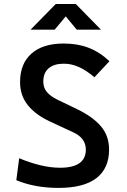

<svg xmlns="http://www.w3.org/2000/svg" viewBox="-20 -918 626 948"><path d="M269 9.8Q210 9.8 157.2 0Q104.5 -9.8 60.5 -28.3L74.7 -136.7Q128.4 -114.3 179.2 -102.1Q230 -89.8 276.9 -89.8Q340.3 -89.8 372.1 -112.3Q403.8 -134.8 403.8 -179.2Q403.8 -236.3 341.8 -264.6L228 -317.4Q156.2 -350.6 117.7 -398.4Q79.1 -446.3 79.1 -512.7Q79.1 -603.5 135.3 -653.3Q191.4 -703.1 294.4 -703.1Q362.8 -703.1 417.5 -682.1Q472.2 -661.1 520.5 -615.7L446.3 -536.6Q405.8 -570.8 369.4 -587.2Q333 -603.5 294.9 -603.5Q247.1 -603.5 220.5 -581.1Q193.8 -558.6 193.8 -515.1Q193.8 -484.4 211.7 -463.4Q229.5 -442.4 263.7 -425.8L362.8 -377.9Q438.5 -341.3 478.5 -294.2Q518.6 -247.1 518.6 -179.7Q518.6 -86.4 455.8 -38.3Q393.1 9.8 269 9.8ZM130.9 -771.5 255.4 -898.4H354L478.5 -771.5H358.9L284.2 -861.8H325.2L250 -771.5Z"/></svg>

Font: Cascadia Code Medium
Style: Regular
Weight: 500
Monospace: yes
Designer: Aaron Bell
Foundry: Saja Typeworks
Version: Version 2407.024